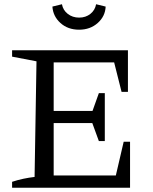

<svg xmlns="http://www.w3.org/2000/svg" viewBox="-20 -885 722 905"><path d="M563 -217H593V0H37V-28Q64 -37 90.5 -42.5Q117 -48 143 -51L152 -596L37 -618V-648H583V-452H553L518 -591H233V-362H416L446 -446H474V-220H446L415 -305H233V-58H526ZM353 -745Q300 -745 265 -776.5Q230 -808 227 -854L272 -865Q277 -837 299.5 -819.5Q322 -802 353 -802Q384 -802 406 -819.5Q428 -837 433 -865L478 -854Q476 -808 440.5 -776.5Q405 -745 353 -745Z"/></svg>

Font: Piazzolla SC
Style: Regular
Weight: 400
Designer: Juan Pablo del Peral
Foundry: Huerta Tipografica
Version: Version 1.330